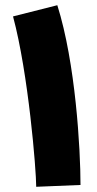

<svg xmlns="http://www.w3.org/2000/svg" viewBox="-20 -710 374 737"><path d="M289 0C289 -138 270 -469 200 -690L30 -647C89 -428 119 -58 119 7Z"/></svg>

Font: Noto Sans Arabic UI XCn Bk
Style: Regular
Weight: 900
Width: 2
Designer: Monotype Design Team, Nadine Chahine and Nizar Qandah
Foundry: Monotype Imaging Inc.
Version: Version 2.010